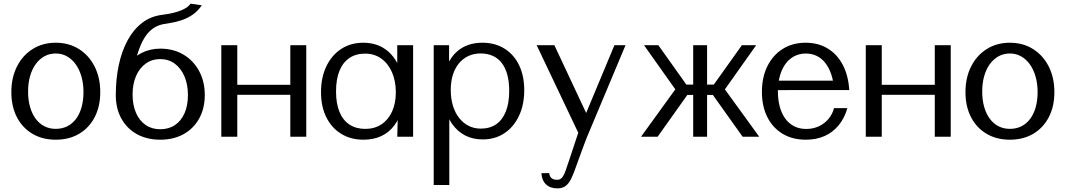

<svg xmlns="http://www.w3.org/2000/svg" viewBox="-20 -745 5806 1046"><path d="M283.7 16.1Q210.9 16.1 156.5 -16.3Q102 -48.6 71.9 -107Q41.8 -165.3 41.8 -243.1Q41.8 -322 72.5 -382.7Q103.1 -443.5 157.8 -477.8Q212.4 -512.2 283.7 -512.2Q355.4 -512.2 410 -477.8Q464.6 -443.5 495.4 -382.7Q526.2 -322 526.2 -243.1Q526.2 -165.5 496.1 -107.1Q465.9 -48.8 411.4 -16.3Q356.9 16.1 283.7 16.1ZM283.7 -43Q318.4 -43 346.4 -56.9Q374.3 -70.9 394.1 -97.3Q413.9 -123.6 424.3 -160.6Q434.8 -197.6 434.8 -243.1Q434.8 -289.2 423.8 -327.6Q412.9 -366 392.8 -394.2Q372.6 -422.5 344.9 -438.1Q317.1 -453.6 283.7 -453.6Q250.1 -453.6 222.4 -438.6Q194.8 -423.5 174.6 -395.7Q154.5 -368 143.7 -330Q133 -292 133 -246.2Q133 -200.2 143.7 -162.7Q154.4 -125.1 174.2 -98.3Q194 -71.6 221.7 -57.3Q249.4 -43 283.7 -43Z M853 16.1Q780.3 16.1 725.6 -14.3Q671 -44.7 640.9 -99.6Q610.8 -154.6 610.8 -227.3Q610.8 -313.5 626.9 -389.6Q642.9 -465.7 675 -525Q707 -584.4 754.7 -620.8Q802.5 -657.3 866 -664.5Q879.1 -666 900.1 -669.8Q921.2 -673.6 944.4 -680.5Q967.6 -687.4 987.5 -698.4Q1007.3 -709.4 1018.1 -725.1L1079.3 -716.2Q1056.6 -683 1028.2 -664Q999.8 -645.1 969.8 -635.1Q939.8 -625.2 912.7 -620.8Q885.5 -616.5 866 -612.7Q834.7 -605.6 811.1 -588.1Q787.6 -570.5 770.2 -543.8Q752.9 -517 739.6 -481.8Q726.3 -446.6 715.3 -404.4L709 -428.6Q727.9 -444.7 750.4 -456.2Q772.8 -467.7 798.7 -473.8Q824.7 -480 853 -480Q924.8 -480 979.4 -447.6Q1033.9 -415.1 1064.7 -358.1Q1095.6 -301.1 1095.6 -227.3Q1095.6 -154.6 1065.2 -99.6Q1034.9 -44.7 980.4 -14.3Q925.9 16.1 853 16.1ZM853 -40.9Q899.2 -40.9 933.1 -63.7Q967 -86.4 985.4 -128.2Q1003.8 -170 1003.8 -227.3Q1003.8 -285.2 984.7 -329.4Q965.7 -373.5 931.8 -398.3Q897.9 -423.1 853 -423.1Q808.2 -423.1 774.3 -398.9Q740.4 -374.7 721.4 -331.3Q702.3 -288 702.3 -230.4Q702.3 -172.5 721 -129.9Q739.6 -87.3 773.4 -64.1Q807.2 -40.9 853 -40.9Z M1185.7 0V-498.8H1272.7V-229.6L1194.6 -282.9H1635.4L1561.6 -229.6V-498.8H1648.5V0H1561.6V-281.4L1635.4 -228.5H1194.6L1272.7 -281.4V0Z M1960.1 16.1Q1890.1 16.1 1838.2 -16.3Q1786.2 -48.6 1757.5 -106.7Q1728.8 -164.8 1728.8 -242.7Q1728.8 -322.6 1757.8 -383.4Q1786.9 -444.2 1838.7 -478.2Q1890.6 -512.2 1958.9 -512.2Q2041.2 -512.2 2096.1 -463.6Q2151.1 -415.1 2171.8 -324.4L2144.2 -304.5V-498.8H2230.6V0H2144.4L2148.7 -184.9L2172.2 -161.2Q2158.6 -103.1 2129.6 -63.6Q2100.6 -24.1 2058.1 -4Q2015.5 16.1 1960.1 16.1ZM1970 -42.8Q2020.9 -42.8 2058.4 -67.8Q2095.8 -92.7 2116.1 -137.6Q2136.4 -182.5 2136.4 -242Q2136.4 -304.3 2115.4 -351.8Q2094.4 -399.4 2056.8 -426.1Q2019.1 -452.9 1968.8 -452.9Q1919.1 -452.9 1883.6 -429Q1848.1 -405.1 1829.4 -359.3Q1810.7 -313.4 1810.7 -247Q1810.7 -180.8 1829.5 -135.3Q1848.3 -89.8 1883.9 -66.3Q1919.4 -42.8 1970 -42.8Z M2342.8 263V-498.8H2426.6V-314.4L2398.8 -334.3Q2419.4 -421.9 2472.8 -467Q2526.1 -512.2 2608.3 -512.2Q2677.1 -512.2 2728.4 -480.1Q2779.7 -448.1 2807.8 -390.1Q2836 -332 2836 -254.2Q2836 -174.6 2807.5 -114Q2779 -53.4 2728.2 -19.4Q2677.3 14.6 2609.5 14.6Q2556 14.6 2513.7 -7.3Q2471.3 -29.3 2442.3 -71.1Q2413.3 -112.8 2399.8 -173L2427.8 -193.1V263ZM2599.5 -44.3Q2648.5 -44.3 2683 -68Q2717.5 -91.8 2735.8 -137.8Q2754.1 -183.8 2754.1 -250.2Q2754.1 -300.1 2743.7 -338.1Q2733.4 -376.1 2713.5 -401.8Q2693.6 -427.6 2664.6 -440.7Q2635.7 -453.8 2598.3 -453.8Q2561.2 -453.8 2531.2 -439.6Q2501.3 -425.5 2479.8 -399.3Q2458.3 -373.1 2447 -336.5Q2435.7 -300 2435.7 -254.8Q2435.7 -208.2 2447.4 -169.6Q2459.1 -130.9 2480.9 -102.9Q2502.6 -74.9 2532.7 -59.6Q2562.7 -44.3 2599.5 -44.3Z M3015.8 281.2Q2977.2 281.2 2954.4 259.2Q2931.7 237.2 2929.5 198.2H2972.2Q2972.5 207.3 2976.8 215.7Q2981.2 224.1 2990.5 229.3Q2999.9 234.6 3014.6 234.6Q3028.8 234.6 3038.1 226.4Q3047.4 218.2 3054.7 201.4Q3061.9 184.7 3070 159.3Q3078 134 3089.9 100.2L3139.4 -49.3L3146.7 12.8L2903.8 -498.7L3000.2 -498.8L3190.9 -92.1H3157.8L3327.3 -498.7H3387.8L3175 8.6Q3168.7 25.1 3162.5 41.7Q3156.3 58.2 3150.2 74.8Q3144.2 91.4 3138.2 107.9Q3132.2 124.4 3126.2 140.6Q3120.2 156.9 3114.7 172.7Q3102.8 206 3090.8 230.3Q3078.8 254.7 3061.5 267.9Q3044.2 281.2 3015.8 281.2Z M4025.9 0 3847.3 -250.6 3914.6 -278.2 4116.3 0ZM3756.4 0V-498.8H3832.1V0ZM3785.5 -227.8V-284.1H3923.3V-227.8ZM3853.2 -262.3 4021.8 -498.8H4099.6L3923.7 -250.4ZM3562.6 0H3472.2L3673.5 -278.2L3740.8 -250.6ZM3803 -227.8H3664.4V-284.1H3803ZM3734.8 -262.3 3664.6 -250.4 3488.5 -498.8H3566.6Z M4370.2 16.1Q4296.9 16.1 4243.2 -16.4Q4189.4 -49 4160.1 -107.7Q4130.8 -166.4 4130.8 -244.1Q4130.8 -323.7 4160.5 -384.1Q4190.3 -444.5 4243.9 -478.3Q4297.6 -512.2 4369.2 -512.2Q4437.4 -512.2 4488.8 -481.1Q4540.3 -450.1 4570.9 -392.5Q4601.5 -335 4606.8 -254.4H4524.8Q4521.3 -301.9 4508.9 -338.9Q4496.5 -375.9 4476.6 -401.5Q4456.8 -427 4430 -440.2Q4403.1 -453.4 4370.2 -453.4Q4335.1 -453.4 4307 -438.6Q4278.9 -423.8 4259.1 -396.6Q4239.3 -369.3 4228.6 -331.2Q4217.9 -293 4217.9 -246.5Q4217.9 -202.5 4227.8 -165Q4237.7 -127.6 4257.2 -100.2Q4276.6 -72.8 4305.5 -57.6Q4334.4 -42.5 4372.2 -42.5Q4410.1 -42.5 4441.2 -57.1Q4472.3 -71.7 4493.7 -97.3Q4515.1 -123 4523.7 -156H4596.4Q4580.9 -101.5 4549.5 -63.1Q4518.1 -24.6 4472.9 -4.2Q4427.7 16.1 4370.2 16.1ZM4197.6 -254.1 4186.2 -305.4H4584.4L4585.6 -254.4Z M4696.7 0V-498.8H4783.7V-229.6L4705.6 -282.9H5146.4L5072.6 -229.6V-498.8H5159.5V0H5072.6V-281.4L5146.4 -228.5H4705.6L4783.7 -281.4V0Z M5481.7 16.1Q5408.9 16.1 5354.5 -16.3Q5300 -48.6 5269.9 -107Q5239.8 -165.3 5239.8 -243.1Q5239.8 -322 5270.5 -382.7Q5301.1 -443.5 5355.8 -477.8Q5410.4 -512.2 5481.7 -512.2Q5553.4 -512.2 5608 -477.8Q5662.6 -443.5 5693.4 -382.7Q5724.2 -322 5724.2 -243.1Q5724.2 -165.5 5694.1 -107.1Q5663.9 -48.8 5609.4 -16.3Q5554.9 16.1 5481.7 16.1ZM5481.7 -43Q5516.4 -43 5544.4 -56.9Q5572.3 -70.9 5592.1 -97.3Q5611.9 -123.6 5622.3 -160.6Q5632.8 -197.6 5632.8 -243.1Q5632.8 -289.2 5621.8 -327.6Q5610.9 -366 5590.8 -394.2Q5570.6 -422.5 5542.9 -438.1Q5515.1 -453.6 5481.7 -453.6Q5448.1 -453.6 5420.4 -438.6Q5392.8 -423.5 5372.6 -395.7Q5352.5 -368 5341.7 -330Q5331 -292 5331 -246.2Q5331 -200.2 5341.7 -162.7Q5352.4 -125.1 5372.2 -98.3Q5392 -71.6 5419.7 -57.3Q5447.4 -43 5481.7 -43Z"/></svg>

Font: Russolo 10pt ExtraLight
Style: Regular
Weight: 200
Designer: Micah Stupak-Hahn
Version: Version 1.000